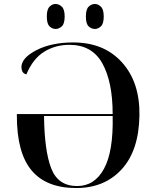

<svg xmlns="http://www.w3.org/2000/svg" viewBox="-20 -939 782 968"><path d="M364 9Q507 9 593.5 -85.5Q680 -180 683 -356Q686 -523 595.5 -624Q505 -725 349 -725Q239 -725 163.5 -686Q88 -647 88 -600Q88 -589 93 -578.5Q98 -568 113 -564Q146 -643 202.5 -678Q259 -713 330 -713Q444 -713 496 -619.5Q548 -526 548 -364H65V-355Q65 -168 139.5 -79.5Q214 9 364 9ZM369 -1Q273 -1 238.5 -89.5Q204 -178 202 -354H548Q552 -176 504.5 -88.5Q457 -1 369 -1ZM459 -793Q474 -793 488.5 -806Q503 -819 503 -856Q503 -892 488.5 -905.5Q474 -919 459 -919Q441 -919 427 -905.5Q413 -892 413 -856Q413 -819 427 -806Q441 -793 459 -793ZM260 -793Q277 -793 291.5 -806Q306 -819 306 -856Q306 -892 291.5 -905.5Q277 -919 260 -919Q244 -919 230 -905.5Q216 -892 216 -856Q216 -819 230 -806Q244 -793 260 -793Z"/></svg>

Font: Noto Serif Display Semi
Style: Regular
Weight: 600
Designer: Monotype Design Team
Foundry: Monotype Imaging Inc.
Version: Version 1.900